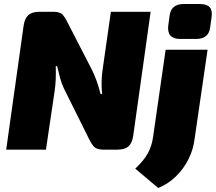

<svg xmlns="http://www.w3.org/2000/svg" viewBox="-20 -749 1080 961"><path d="M734 -690 647 -71Q642 -34 623.5 -17Q605 0 568 0H496Q462 0 447.5 -18Q433 -36 419 -67L301 -304Q289 -328 281 -357.5Q273 -387 266 -418H259Q260 -386 259 -354.5Q258 -323 253 -290L210 0H11L98 -619Q103 -656 121.5 -673Q140 -690 177 -690H249Q283 -690 297 -671.5Q311 -653 325 -623L441 -398Q453 -373 463.5 -344.5Q474 -316 483 -279H491Q488 -313 488.5 -340Q489 -367 493 -396L535 -690ZM1019 -500 954 -54Q948 -2 924 46.5Q900 95 861.5 133Q823 171 772 192L657 95Q700 55 720 18Q740 -19 746 -62L809 -500ZM980 -729Q1015 -729 1029.5 -713Q1044 -697 1039 -663L1032 -612Q1025 -554 961 -554H882Q815 -554 822 -620L829 -671Q836 -729 901 -729Z"/></svg>

Font: Exo 2 Black
Style: Italic
Weight: 900
Italic angle: -8°
Designer: Natanael Gama
Foundry: Natanael Gama
Version: Version 2.010